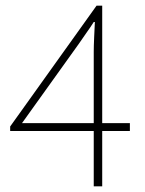

<svg xmlns="http://www.w3.org/2000/svg" viewBox="-20 -660 512 680"><path d="M312 0V-476Q312 -497 313.5 -529Q315 -561 316 -582H312Q300 -563 287 -545Q274 -527 260 -506L58 -224H440V-196H16V-212L322 -640H342V0Z"/></svg>

Font: Source Sans Variable
Style: Regular
Weight: 200
Designer: Paul D. Hunt
Foundry: Adobe Systems Incorporated
Version: Version 3.006;hotconv 1.0.111;makeotfexe 2.5.65597